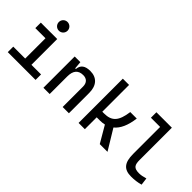

<svg xmlns="http://www.w3.org/2000/svg" viewBox="48 -1491 2247 2247"><g transform="rotate(45 1172.0 -367.0)"><path d="M78.1 0H538.1V-90.8H378.9V-517.6H107.4V-426.8H275.4V-90.8H78.1ZM323.7 -599.6C363.8 -599.6 396 -631.8 396 -671.9C396 -711.9 363.8 -744.1 323.7 -744.1C283.7 -744.1 251.5 -711.9 251.5 -671.9C251.5 -631.8 283.7 -599.6 323.7 -599.6Z M986.3 0H1089.8V-336.9C1089.8 -458 1027.3 -527.3 918 -527.3C831.1 -527.3 787.1 -493.2 781.2 -423.8H770L761.7 -517.6H668V0H771.5V-291C771.5 -387.2 812.5 -434.6 893.6 -434.6C952.1 -434.6 986.3 -399.4 986.3 -336.9Z M1250 0H1353.5V-196.3H1406.2C1433.1 -196.3 1458 -199.2 1481 -204.6L1600.6 0H1728.5L1576.2 -250.5C1639.6 -301.8 1679.2 -390.6 1695.3 -517.6H1587.9C1565.4 -350.1 1510.7 -289.1 1381.8 -289.1H1353.5V-732.4H1250Z M2127.9 9.8C2183.6 9.8 2229.5 3.9 2282.2 -10.7L2270.5 -101.6C2227.5 -88.9 2196.3 -83 2167 -83C2078.1 -83 2061.5 -118.2 2061.5 -200.2V-732.4H1805.7V-641.6H1958V-195.3C1958 -51.8 2007.8 9.8 2127.9 9.8Z"/></g></svg>

Font: Cascadia Mono NF
Style: Regular
Weight: 400
Monospace: yes
Designer: Aaron Bell
Foundry: Saja Typeworks
Version: Version 2404.023